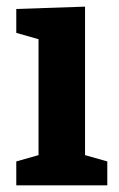

<svg xmlns="http://www.w3.org/2000/svg" viewBox="-20 -558 358 578"><path d="M303 -72V0H29V-72L96 -91V-440L29 -459V-531L236 -538V-91Z"/></svg>

Font: Bitter
Style: Bold
Weight: 700
Designer: Sol Matas, and Bitter project Authors
Foundry: Sol Matas
Version: Version 2.001